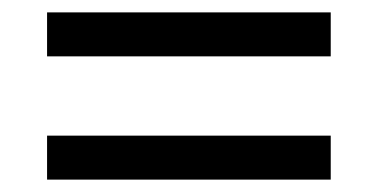

<svg xmlns="http://www.w3.org/2000/svg" viewBox="-20 -507 612 310"><path d="M56 -416V-487H514V-416ZM56 -217V-288H514V-217Z"/></svg>

Font: Noto Serif Ottoman Siyaq
Style: Regular
Weight: 400
Designer: Sérgio Martins
Version: Version 1.005; ttfautohint (v1.8.4.7-5d5b)